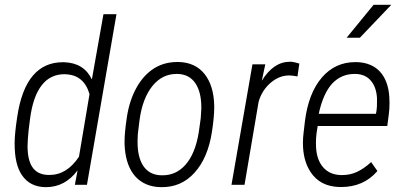

<svg xmlns="http://www.w3.org/2000/svg" viewBox="-20 -770 1677 800"><path d="M105 -273.4 99.1 -226.1Q95.2 -187 94.7 -160.6Q94.7 -153.3 95.2 -146.5Q97.7 -93.8 119.4 -67.6Q141.1 -41.5 182.6 -41Q184.6 -41 186 -41Q258.8 -41 309.1 -117.2L353 -377.9Q329.6 -457.5 254.4 -460.4Q252 -460.4 249.5 -460.9Q190.4 -460.9 154.8 -416Q117.2 -369.1 105 -273.4ZM117.2 -455.1Q165 -510.7 241.2 -510.7Q244.6 -510.7 247.6 -510.7Q330.1 -507.8 362.8 -439L411.1 -710.9H465.3L342.3 0H292L303.2 -60.1Q251 9.8 171.4 9.8Q170.4 9.8 169.4 9.8Q105 8.8 71.8 -39.6Q41 -84 41 -169.9Q41 -173.8 41 -177.2Q41.5 -214.4 51.3 -280.3Q68.4 -397.9 117.2 -455.1Z M561.5 -270 554.2 -210.9 553.2 -184.6Q553.2 -181.2 553.2 -177.7Q553.2 -114.7 577.1 -78.6Q602.5 -41 651.4 -39.6Q654.3 -39.6 657.2 -39.6Q713.9 -39.6 752.4 -83Q793.5 -128.9 808.1 -218.3L816.4 -277.3L818.8 -316.4Q818.8 -319.8 818.8 -323.2Q818.8 -385.3 794.9 -421.9Q769.5 -460.4 720.7 -461.9Q718.3 -461.9 715.3 -461.9Q656.7 -461.9 616.2 -413.1Q573.7 -361.3 561.5 -270ZM621.6 -484.9Q664.1 -511.7 719.2 -511.7Q722.2 -511.7 724.6 -511.7Q793.9 -509.8 832.5 -461.4Q870.6 -413.1 872.6 -330.6Q872.6 -327.1 872.6 -323.2Q872.6 -282.7 863.3 -222.2Q846.7 -111.8 790 -49.8Q735.4 10.3 653.8 9.8Q650.9 9.8 647.5 9.8Q583.5 7.8 544.9 -33.7Q506.8 -75.2 500 -152.3L499 -170.9Q499 -175.3 499 -180.2Q499 -216.8 508.3 -279.8Q519 -351.1 548.3 -403.8Q577.1 -456.5 621.6 -484.9Z M1107.9 -425.3Q1071.3 -394 1057.6 -346.2L999 -1L998.5 0H997.6H945.8H944.3L944.8 -1.5L1031.7 -501L1032.2 -502H1033.2H1084H1085.4L1085 -500L1070.8 -433.6Q1119.6 -512.7 1188 -512.7Q1190.4 -512.7 1193.4 -512.7Q1204.1 -512.2 1226.1 -505.4H1227.5L1227.1 -503.9L1219.7 -453.1V-451.7H1218.3Q1197.3 -455.6 1187 -455.6Q1186 -455.6 1184.6 -455.6Q1143.6 -455.6 1107.9 -425.3Z M1525.4 -433.6Q1502.9 -460.4 1462.9 -461.9Q1460 -461.9 1457 -461.9Q1402.8 -461.9 1365.2 -422.9Q1326.7 -381.8 1308.1 -295.9H1546.4L1548.8 -308.6Q1551.3 -326.2 1550.8 -344.7Q1550.8 -352.5 1550.8 -360.8Q1548.3 -406.7 1525.4 -433.6ZM1551.8 -56.6Q1494.6 9.3 1401.4 9.3Q1398.9 9.3 1396 9.3Q1313.5 7.8 1273.4 -54.2Q1242.2 -102.1 1242.2 -174.3Q1242.2 -195.3 1245.1 -218.3L1250.5 -264.6Q1265.1 -382.3 1321.8 -447.8Q1377 -511.2 1460.4 -511.2Q1463.4 -511.2 1466.3 -511.2Q1528.3 -509.3 1563.5 -471.2Q1597.7 -433.1 1602.1 -366.7Q1603 -353.5 1603 -340.8Q1603 -314.9 1599.6 -290L1593.8 -246.1V-245.1H1592.3H1303.7L1299.3 -217.3Q1296.4 -196.8 1296.4 -176.3Q1296.4 -167 1296.9 -157.2Q1299.3 -104.5 1326.2 -73.2Q1353 -42 1400.4 -40.5Q1402.8 -40.5 1404.8 -40.5Q1439.9 -40.5 1468.3 -54.2Q1498.5 -68.8 1525.4 -93.8L1526.4 -94.7L1527.3 -93.3L1551.8 -58.6L1552.2 -57.6ZM1536.6 -750H1610.4L1479.5 -612.8H1424.3Z"/></svg>

Font: MAUL Condensed Light Italic
Style: Light Italic
Weight: 300
Italic angle: -12°
Designer: MAUL
Version: Version 1.0; 2020; ttfautohint (v1.8.3)